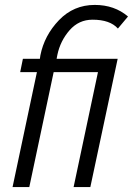

<svg xmlns="http://www.w3.org/2000/svg" viewBox="-20 -760 540 780"><path d="M130 -467H62L73 -521H142L144 -535Q160 -616 219.5 -678Q279 -740 365 -740Q445 -740 500 -693L459 -644Q427 -680 356 -680Q300 -680 262.5 -637Q225 -594 213 -537L210 -521H458L347 0H279L378 -467H198L99 0H31Z"/></svg>

Font: Raleway-v4020
Style: Italic
Weight: 400
Italic angle: -12°
Designer: Matt McInerney, Pablo Impallari, Rodrigo Fuenzalida
Foundry: Matt McInerney, Pablo Impallari, Rodrigo Fuenzalida
Version: Version 4.020;PS 004.020;hotconv 1.0.88;makeotf.lib2.5.64775